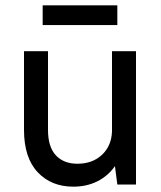

<svg xmlns="http://www.w3.org/2000/svg" viewBox="-20 -692 605 720"><path d="M255 8Q172 8 121 -46.5Q70 -101 70 -205V-500H160V-205Q160 -141 189.5 -109.5Q219 -78 270 -78Q327 -78 362.5 -111.5Q398 -145 400 -199V-500H490V0H420L411 -69Q385 -32 345 -12Q305 8 255 8ZM140 -672H420V-598H140Z"/></svg>

Font: PT Root UI Web Medium
Style: Regular
Weight: 500
Designer: Vitaly Kuzmin
Foundry: ParaType Ltd.
Version: Version 1.001W